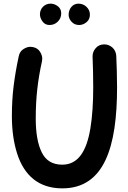

<svg xmlns="http://www.w3.org/2000/svg" viewBox="-20 -972 699 1049"><path d="M159.7 -714.8C154.8 -715.8 149.9 -716.3 145.5 -716.3C133.3 -716.3 121.1 -711.9 107.9 -703.6C94.7 -695.3 85.9 -682.1 82.5 -665C69.8 -606.4 60.5 -551.3 54.2 -500C47.9 -448.7 44.9 -394.5 44.9 -337.9C44.9 -260.3 54.7 -191.9 73.7 -132.8C111.8 -13.7 191.4 57.1 320.3 57.1C550.8 57.1 619.6 -170.9 619.6 -494.6C619.6 -544.4 617.2 -630.9 615.2 -667.5C613.8 -685.5 606.9 -700.7 594.2 -712.4C581.1 -723.6 566.4 -729.5 550.3 -729.5H547.4C529.3 -729 514.6 -722.2 503.4 -709.5C491.7 -696.3 485.8 -681.6 485.8 -665.5V-661.6C487.8 -626 489.3 -541.5 489.3 -494.6C489.3 -410.2 484.4 -335.9 474.1 -272.5C453.6 -145.5 406.7 -72.3 320.3 -72.3C267.1 -72.3 230 -94.7 208 -139.6C186 -184.1 175.3 -246.1 175.3 -324.7C175.3 -382.8 178.2 -435.5 183.6 -483.9C189 -532.2 197.3 -583.5 209.5 -637.7C210.4 -642.6 210.9 -647.5 210.9 -651.9C210.9 -664.1 206.5 -676.8 198.2 -689.9C189.9 -703.1 176.8 -711.4 159.7 -714.8ZM471.2 -892.1C471.2 -908.7 464.8 -922.9 452.6 -934.6C440.4 -946.3 425.3 -952.1 408.2 -952.1C377.4 -952.1 355 -924.8 355 -891.6C355 -877.4 360.4 -864.7 371.1 -853C381.8 -841.3 395.5 -835.4 412.6 -835.4C427.2 -835.4 440.9 -840.8 453.1 -851.1C465.3 -861.3 471.2 -875 471.2 -892.1ZM314.5 -899.4C314.5 -915.5 308.1 -928.7 295.9 -938C283.7 -947.3 270 -952.1 255.9 -952.1C224.1 -952.1 198.2 -926.8 198.2 -894C198.2 -880.4 203.1 -867.2 212.4 -854.5C221.7 -841.8 234.4 -835.4 250.5 -835.4C268.6 -835.4 283.7 -841.8 295.9 -854C308.1 -866.2 314.5 -881.3 314.5 -899.4Z"/></svg>

Font: Mikhak
Style: Bold
Weight: 700
Designer: Amin Abedi
Version: Version 3.2